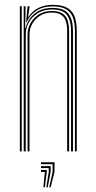

<svg xmlns="http://www.w3.org/2000/svg" viewBox="-20 -626 396 794"><path d="M289.8 0V-497.5Q289.8 -522.2 285.2 -541.2Q280.8 -560.2 270.4 -573.2Q260 -586.2 242.1 -592.9Q224.2 -599.5 197.5 -599.5Q157.5 -599.5 130.2 -581.5Q103 -563.5 89.8 -533.8H87.8L94 -600H102V-593.2L96 -556.5H98Q115.8 -582.8 141.4 -594.4Q167 -606 198.2 -606Q221.2 -606 238.1 -601.4Q255 -596.8 266.4 -587.9Q277.8 -579 284.6 -565.9Q291.5 -552.8 294.5 -535.6Q297.5 -518.5 297.5 -497.5V0ZM62 0V-600H70V0ZM94 0V-484.5Q94 -507.2 105.8 -529.2Q117.5 -551.2 139.9 -565.9Q162.2 -580.5 194 -580.5Q214.8 -580.5 228.6 -575Q242.5 -569.5 250.6 -558.9Q258.8 -548.2 262.2 -532.9Q265.8 -517.5 265.8 -497.5V0H257.8V-497.5Q257.8 -522.2 252 -539.2Q246.2 -556.2 232.4 -565.1Q218.5 -574 193.5 -574Q166.5 -574 145.9 -561.1Q125.2 -548.2 113.6 -527.8Q102 -507.2 102 -484.5V0ZM78 0V-600H86L84 -510.2H86Q95 -547 123.4 -570.1Q151.8 -593.2 195.8 -593.2Q245.8 -593.2 263.8 -568.5Q281.8 -543.8 281.8 -497.5V0H273.8V-497.5Q273.8 -540.8 257.1 -563.8Q240.5 -586.8 195 -586.8Q160.5 -586.8 136.2 -571.6Q112 -556.5 99.2 -533Q86.5 -509.5 86.5 -484.5V0ZM183.5 148.5 197.5 85V53H149.5V45H205.5V85L189.5 148.5ZM159.5 148.5 165.5 85H149.5V77H173.5V85L165.5 148.5ZM171.5 148.5 181.5 85V69H149.5V61H189.5V85L177.5 148.5Z"/></svg>

Font: Big Shoulders Inline Text Thin
Style: Regular
Weight: 100
Designer: Patric King
Foundry: XO Type Co
Version: Version 2.002